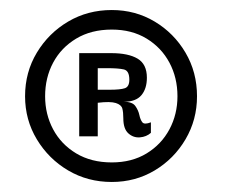

<svg xmlns="http://www.w3.org/2000/svg" viewBox="-20 -592 448 383"><path d="M203 -229Q155 -229 116 -252Q77 -275 53.5 -314Q30 -353 30 -400Q30 -448 53.5 -487Q77 -526 116 -549Q155 -572 203 -572Q250 -572 288.5 -549Q327 -526 350 -487Q373 -448 373 -400Q373 -353 350 -314Q327 -275 288.5 -252Q250 -229 203 -229ZM203 -268Q243 -268 272.5 -286Q302 -304 318 -334Q334 -364 334 -400Q334 -437 318 -467Q302 -497 272.5 -515Q243 -533 203 -533Q162 -533 132 -515Q102 -497 86 -467Q70 -437 70 -400Q70 -364 86 -334Q102 -304 132 -286Q162 -268 203 -268ZM138 -320V-486H202Q236 -486 254.5 -475Q273 -464 273 -437Q273 -415 262 -402Q251 -389 227 -389Q244 -389 250 -380.5Q256 -372 258 -362.5Q260 -353 264 -348Q268 -343 281 -348V-327Q272 -319 259 -318Q246 -317 236 -326Q226 -335 226 -356Q226 -368 224 -375.5Q222 -383 211 -386.5Q200 -390 175 -387V-320ZM175 -413H199Q220 -413 229 -416Q238 -419 238 -433Q238 -451 227 -453.5Q216 -456 194 -456H175Z"/></svg>

Font: Darker Grotesque Light ExtraBold
Style: Regular
Weight: 800
Version: Version 1.000;gftools[0.9.28]